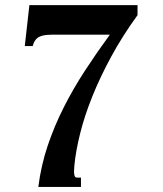

<svg xmlns="http://www.w3.org/2000/svg" viewBox="-20 -736 640 756"><path d="M197.3 -599.6Q177.7 -599.6 163.1 -598.4Q148.4 -597.2 137.7 -592.5Q127 -587.9 119.9 -578.9Q112.8 -569.8 108.9 -554.7H77.6L95.7 -715.8H521.5V-676.3Q461.9 -594.2 417.7 -512.7Q373.5 -431.2 343 -355Q312.5 -278.8 295.4 -210Q278.3 -141.1 272.9 -85Q271.5 -70.8 271.5 -62Q271.5 -53.7 272.5 -48.6Q273.4 -43.5 275.1 -40.8Q276.9 -38.1 279.3 -37.4Q281.7 -36.6 284.7 -36.6H298.8V0H130.9Q141.6 -84.5 167.7 -162.1Q193.8 -239.7 231 -313.2Q268.1 -386.7 314.5 -457.8Q360.8 -528.8 412.6 -599.6Z"/></svg>

Font: Arian AMU Serif
Style: Bold
Weight: 700
Designer: Ruben Hakobyan (Tarumian)
Foundry: Ruben Hakobyan (Tarumian)
Version: Version 1.002